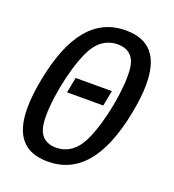

<svg xmlns="http://www.w3.org/2000/svg" viewBox="-137 -848 876 968"><g transform="rotate(20 301.0 -364.0)"><path d="M227.1 14.2C391.6 14.2 495.6 -109.9 544.9 -363.8C556.6 -423.3 562.5 -475.6 562.5 -521.5C562.5 -668 501.5 -742.2 374.5 -742.2C207.5 -742.2 106 -614.3 57.1 -363.8C45.4 -303.7 39.6 -251 39.6 -205.6C39.6 -56.6 102.5 14.2 227.1 14.2ZM243.2 -65.9C194.8 -65.9 160.6 -88.4 148.4 -134.8C144 -151.9 141.6 -174.3 141.6 -200.2C141.6 -320.3 186 -514.2 237.8 -593.3C266.1 -636.7 307.6 -662.1 358.9 -662.1C409.2 -662.1 441.9 -637.7 453.6 -593.3C458 -576.2 460 -553.7 460 -527.8C460 -408.2 417 -214.4 364.3 -134.8C335.4 -90.8 293.9 -65.9 243.2 -65.9ZM200.7 -347.2H395L411.1 -430.2H216.8Z"/></g></svg>

Font: Hack
Style: Oblique
Weight: 400
Italic angle: -12°
Monospace: yes
Designer: Christopher Simpkins
Foundry: Christopher Simpkins
Version: Version 2.010